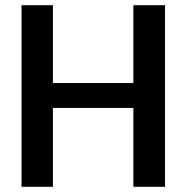

<svg xmlns="http://www.w3.org/2000/svg" viewBox="-20 -720 719 740"><path d="M184 -700V-400H494V-700H616V0H494V-304H184V0H63V-700Z"/></svg>

Font: Lopes Sans SemiBold
Style: Regular
Weight: 600
Designer: Gabriel Lam, Diego Maldonado
Foundry: TypeRant, Foresti Design
Version: Version 4.000